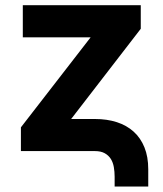

<svg xmlns="http://www.w3.org/2000/svg" viewBox="-20 -565 608 718"><path d="M58.2 -88.8 318.9 -425.4H65.3V-545.5H506.4V-457.4L246.1 -120H334.9Q380.3 -120 417.1 -108.1Q453.8 -96.2 479.9 -72.6Q506 -49 520.2 -13.8Q534.4 21.3 534.4 67.8V132.5H408.7V95.9Q408.7 77.4 405.7 60Q402.7 42.6 394.4 29.3Q386 16 371.6 8Q357.2 0 334.9 0H58.2Z"/></svg>

Font: Inter P
Style: Bold
Weight: 700
Designer: Rasmus Andersson
Foundry: rsms
Version: Version 3.018;git-588b23468